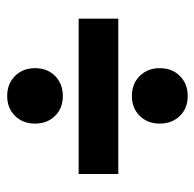

<svg xmlns="http://www.w3.org/2000/svg" viewBox="-24 -606 558 551"><g transform="rotate(-90 255.5 -330.0)"><path d="M335.9 -508.8Q335.9 -473.6 313.5 -451.4Q291 -429.2 255.9 -429.2Q220.7 -429.2 198.7 -451.7Q176.8 -474.1 176.8 -508.8Q176.8 -543.9 199 -566.4Q221.2 -588.9 255.9 -588.9Q291 -588.9 313.5 -566.4Q335.9 -543.9 335.9 -508.8ZM32.2 -383.8H478V-270H32.2ZM335.9 -150.9Q335.9 -115.7 313.5 -93.3Q291 -70.8 255.9 -70.8Q220.7 -70.8 198.7 -93.5Q176.8 -116.2 176.8 -150.9Q176.8 -186 199 -208.5Q221.2 -231 255.9 -231Q291 -231 313.5 -208.5Q335.9 -186 335.9 -150.9Z"/></g></svg>

Font: Argentum Sans
Style: Bold
Weight: 700
Designer: Julieta Ulanovsky (Modified by Cristiano Sobral)
Foundry: Julieta Ulanovsky
Version: Version 1.000; ttfautohint (v1.5.65-e2d9)